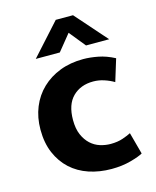

<svg xmlns="http://www.w3.org/2000/svg" viewBox="-107 -764 688 849"><g transform="rotate(-15 237.0 -339.5)"><path d="M323 -97Q355 -97 379.5 -105.5Q404 -114 417 -121L444 -21Q427 -11 387 0Q347 11 299 11Q243 11 195.5 -5Q148 -21 113.5 -52.5Q79 -84 59 -130.5Q39 -177 39 -238Q39 -294 58 -340.5Q77 -387 112 -420.5Q147 -454 195 -472.5Q243 -491 302 -491Q333 -491 369.5 -484Q406 -477 444 -457L413 -356Q393 -368 368.5 -376Q344 -384 319 -384Q261 -384 225 -348.5Q189 -313 189 -242Q189 -202 201 -174.5Q213 -147 232 -129.5Q251 -112 275 -104.5Q299 -97 323 -97ZM436 -546H330L270 -620L210 -546H100L230 -690H309Z"/></g></svg>

Font: Mukta Malar ExtraBold
Style: Regular
Weight: 800
Designer: Aadarsh Rajan, Girish Dalvi, Yashodeep Gholap
Foundry: Ek Type
Version: Version 2.538;PS 1.000;hotconv 16.6.51;makeotf.lib2.5.65220;